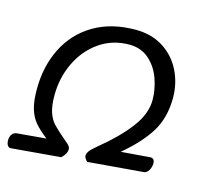

<svg xmlns="http://www.w3.org/2000/svg" viewBox="-106 -817 994 960"><g transform="rotate(15 391.0 -337.0)"><path d="M173 -282Q173 -229 184 -195.5Q195 -162 215 -140.5Q235 -119 275 -85Q274 -86 298 -65Q312 -53 312 -40Q312 -16 286 8L29 30Q19 30 13 20Q7 10 7 -5Q7 -23 16 -36Q25 -49 42 -50L190 -63Q148 -96 125.5 -123Q103 -150 91.5 -189Q80 -228 80 -289Q80 -408 127.5 -502.5Q175 -597 265.5 -650.5Q356 -704 481 -704Q564 -704 624.5 -665.5Q685 -627 717 -562.5Q749 -498 749 -423Q749 -321 704 -247Q659 -173 566 -95L717 -107Q739 -107 739 -81Q739 -62 729 -45Q719 -28 704 -27L417 -3Q401 -19 401 -31Q401 -42 410 -55Q419 -68 446 -90Q541 -167 597 -240.5Q653 -314 653 -386Q653 -439 634 -494Q615 -549 573.5 -586.5Q532 -624 470 -624Q383 -624 315.5 -577Q248 -530 210.5 -451.5Q173 -373 173 -282Z"/></g></svg>

Font: Sriracha
Style: Regular
Weight: 400
Designer: Suppakit Chalermlarp
Version: Version 1.002g